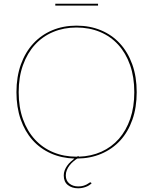

<svg xmlns="http://www.w3.org/2000/svg" viewBox="-20 -846 824 1033"><path d="M507.5 -816H277.5V-826H507.5ZM394.5 -3 401 -7 404 -3Q470.5 -5 525.5 -29.8Q580.5 -54.5 619.8 -99.2Q659 -144 680.8 -207.2Q702.5 -270.5 702.5 -350Q702.5 -431.5 679.8 -496Q657 -560.5 616 -605.5Q575 -650.5 517.8 -674.2Q460.5 -698 391.5 -698Q323.5 -698 266.5 -674.2Q209.5 -650.5 168.2 -605.5Q127 -560.5 103.8 -496Q80.5 -431.5 80.5 -350Q80.5 -268.5 103.8 -204.2Q127 -140 168.2 -95.2Q209.5 -50.5 266.5 -26.8Q323.5 -3 391.5 -3ZM473 140Q460 153 440.5 160Q421 167 400 167Q367 167 345 149.5Q323 132 323 98Q323 83.5 328 70.5Q333 57.5 341 46Q349 34.5 359.5 24.8Q370 15 380.5 7Q311.5 5 254 -20.5Q196.5 -46 155.2 -92.2Q114 -138.5 91.2 -203.8Q68.5 -269 68.5 -350Q68.5 -432.5 92.2 -498.8Q116 -565 158.8 -611.5Q201.5 -658 260.8 -683Q320 -708 391.5 -708Q463.5 -708 523 -683.2Q582.5 -658.5 625.2 -612Q668 -565.5 691.8 -499.2Q715.5 -433 715.5 -350Q715.5 -267.5 692.2 -201.8Q669 -136 626.8 -90Q584.5 -44 525.5 -18.8Q466.5 6.5 395.5 7Q385.5 13.5 374.5 22.8Q363.5 32 354.5 43.5Q345.5 55 339.8 68.8Q334 82.5 334 98Q334 126 353.2 141.5Q372.5 157 401 157Q417 157 428.2 153.5Q439.5 150 447 146Q454.5 142 459 138.5Q463.5 135 466 135Q468 135 470 137Z"/></svg>

Font: Lato 2
Style: Regular
Weight: 100
Designer: Lukasz Dziedzic with Adam Twardoch and Botio Nikoltchev
Foundry: tyPoland Lukasz Dziedzic
Version: Version 2.015; 2015-08-06; http://www.latofonts.com/